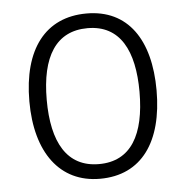

<svg xmlns="http://www.w3.org/2000/svg" viewBox="-45 -637 618 639"><g transform="rotate(-5 264.5 -317.0)"><path d="M477 -318C477 -487 405 -593 267 -593C129 -593 52 -492 52 -318C52 -147 130 -41 264 -41C404 -41 477 -147 477 -318ZM110 -318C110 -462 160 -544 266 -544C375 -544 420 -455 420 -318C420 -175 372 -90 265 -90C158 -90 110 -176 110 -318Z"/></g></svg>

Font: Noto Sans Tamil UI SemiCondensed Light
Style: Regular
Weight: 300
Width: 4
Designer: Jelle Bosma - Monotype Design Team
Foundry: Monotype Imaging Inc.
Version: Version 2.004